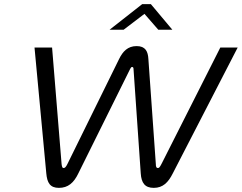

<svg xmlns="http://www.w3.org/2000/svg" viewBox="-20 -900 1170 929"><path d="M359 -61 610 -567C613 -573 616 -576 619 -576C623 -576 626 -573 626 -567L661 -61C664 -15 681 9 724 9C768 9 794 -17 816 -61L1130 -670H1046L761 -106C753 -91 750 -87 744 -87C737 -87 734 -92 734 -106L698 -614C696 -651 684 -677 641 -677C598 -677 574 -651 556 -614L306 -106C299 -92 294 -87 288 -87C282 -87 280 -91 278 -106L232 -670H147L204 -61C208 -16 222 9 265 9C309 9 337 -15 359 -61ZM510 -756H578L679 -833L746 -756H814L710 -880H668Z"/></svg>

Font: LT Wave Light
Style: Italic
Weight: 300
Designer: Daniel Lyons
Version: Version 2.5 (Glyphs App)